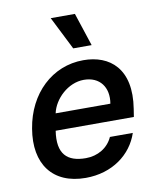

<svg xmlns="http://www.w3.org/2000/svg" viewBox="-87 -850 771 930"><g transform="rotate(-10 298.0 -385.0)"><path d="M259.6 11C390.6 11 487.6 -62.5 521.3 -164.1H408.7C385.7 -112.9 335.2 -83.1 276.6 -83.1C185.7 -83.1 137.8 -126.1 155.2 -239.3H539.8L545.8 -277.7C577.1 -472.3 475.5 -552.6 346.2 -552.6C192.5 -552.6 71.7 -437.5 44.4 -269.2C15.6 -99.1 97.3 11 259.6 11ZM169.7 -322.4C184.3 -391 253.9 -458.5 332 -458.5C410.5 -458.5 452.4 -400.9 438.9 -322.4ZM226.2 -780.5 308.2 -617.5H398.8L345.2 -780.5Z"/></g></svg>

Font: Magic Ui Pro Semi Bold
Style: Italic
Weight: 600
Italic angle: -9.39999°
Designer: Stefan Endress, Andreas Faust
Version: Version 1.000;FEAKit 1.0